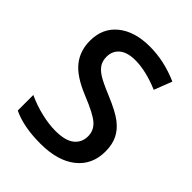

<svg xmlns="http://www.w3.org/2000/svg" viewBox="-207 -839 964 964"><g transform="rotate(45 275.0 -357.0)"><path d="M505.9 -193.8Q505.9 -98.6 437 -44.4Q368.2 9.8 247.1 9.8Q126 9.8 48.8 -27.8V-138.2Q97.7 -115.2 152.6 -102.1Q207.5 -88.9 254.9 -88.9Q324.2 -88.9 357.2 -115.2Q390.1 -141.6 390.1 -186Q390.1 -226.1 359.9 -253.9Q329.6 -281.7 234.9 -319.8Q137.2 -359.4 97.2 -410.2Q57.1 -460.9 57.1 -532.2Q57.1 -621.6 120.6 -672.9Q184.1 -724.1 291 -724.1Q393.6 -724.1 495.1 -679.2L458 -584Q362.8 -624 288.1 -624Q231.4 -624 202.1 -599.4Q172.9 -574.7 172.9 -534.2Q172.9 -506.3 184.6 -486.6Q196.3 -466.8 223.1 -449.2Q250 -431.6 319.8 -402.8Q398.4 -370.1 435.1 -341.8Q471.7 -313.5 488.8 -277.8Q505.9 -242.2 505.9 -193.8Z"/></g></svg>

Font: f2_46825          
Style: Regular
Weight: 600
Foundry: Ascender Corporation
Version: Version 1.10